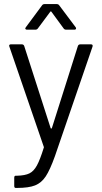

<svg xmlns="http://www.w3.org/2000/svg" viewBox="-20 -724 501 944"><path d="M50 190V150Q50 140 57 140H64Q103 139 124.5 128.5Q146 118 161.5 89.5Q177 61 195 3Q197 -1 195 -3L26 -495L25 -499Q25 -506 34 -506H87Q96 -506 99 -498L229 -94Q230 -92 232 -92Q234 -92 235 -94L363 -498Q366 -506 375 -506H427Q438 -506 435 -495L250 44Q226 111 205 143Q184 175 152.5 187.5Q121 200 64 200H57Q50 200 50 190ZM107 -590 187 -698Q191 -704 200 -704H258Q267 -704 271 -698L352 -590Q354 -588 354 -584Q354 -582 352 -580Q350 -578 346 -578H306Q297 -578 293 -584L233 -666Q232 -668 230 -668Q228 -668 227 -666L166 -584Q162 -578 153 -578H113Q107 -578 105 -581.5Q103 -585 107 -590Z"/></svg>

Font: Amber EN
Style: Regular
Weight: 400
Designer: Jeremy Tribby
Foundry: Tribby Type Co.
Version: Version 1.403 November 24, 2021